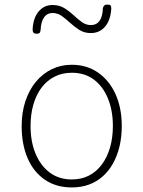

<svg xmlns="http://www.w3.org/2000/svg" viewBox="-20 -803 629 842"><path d="M295 19Q226 19 176.5 -15Q127 -49 101 -109.5Q75 -170 75 -250Q75 -310 91.5 -359.5Q108 -409 137.5 -444.5Q167 -480 207 -499.5Q247 -519 295 -519Q360 -519 409.5 -485Q459 -451 486.5 -390.5Q514 -330 514 -250Q514 -202 504 -160.5Q494 -119 475.5 -86Q457 -53 430.5 -29.5Q404 -6 370 6.5Q336 19 295 19ZM295 -16Q337 -16 370 -33Q403 -50 426.5 -81.5Q450 -113 462.5 -156Q475 -199 475 -250Q475 -319 453 -372Q431 -425 391 -454.5Q351 -484 295 -484Q253 -484 219.5 -467Q186 -450 162.5 -419Q139 -388 126.5 -345Q114 -302 114 -250Q114 -182 136 -129Q158 -76 198.5 -46Q239 -16 295 -16ZM140 -655Q123 -655 123 -673Q125 -723 149 -752Q173 -781 210 -781Q240 -781 262 -767.5Q284 -754 302 -737Q320 -720 338.5 -706.5Q357 -693 379 -693Q403 -693 416.5 -711.5Q430 -730 431 -766Q434 -783 450 -783Q461 -783 464.5 -779.5Q468 -776 468 -765Q465 -715 441 -686.5Q417 -658 378 -658Q350 -658 328.5 -671.5Q307 -685 288.5 -702Q270 -719 251.5 -732.5Q233 -746 210 -746Q187 -746 173.5 -727.5Q160 -709 158 -671Q157 -662 153.5 -658.5Q150 -655 140 -655Z"/></svg>

Font: Playwrite BE WAL Thin
Style: Regular
Weight: 250
Version: Version 1.002